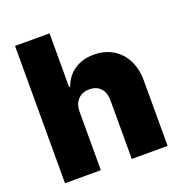

<svg xmlns="http://www.w3.org/2000/svg" viewBox="-128 -818 880 929"><g transform="rotate(-20 312.5 -353.5)"><path d="M234.4 0H49.8V-707H227.5V-430.7H233.4Q251 -481 292.7 -509Q334.5 -537.1 392.6 -537.1Q447.8 -537.1 490 -512Q532.2 -486.8 555.2 -441.4Q578.1 -396 578.1 -337.9V0H393.6V-299.8Q393.6 -340.8 373 -363.8Q352.5 -386.7 314.5 -386.7Q278.3 -386.7 256.3 -363.5Q234.4 -340.3 234.4 -299.8Z"/></g></svg>

Font: Pretendard GOV Black
Style: Regular
Weight: 900
Designer: Base glyphs from Inter by Rasmus Andersson; Hangeul glyphs from Noto Sans CJK(Source Han Sans) by Jang Soo-young and Kan
Foundry: Kil Hyung-jin
Version: Version 1.309